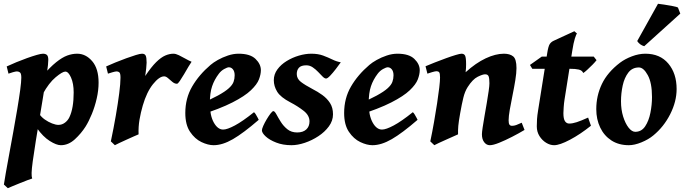

<svg xmlns="http://www.w3.org/2000/svg" viewBox="-33 -737 3566 1001"><path d="M481 -306.2Q481 -266.1 471.2 -223.4Q461.4 -180.7 445.8 -142.6Q430.2 -104.5 413.1 -77.1Q390.6 -41.5 357.2 -10.7Q323.7 20 284.2 20Q261.2 20 226.1 -2.2Q190.9 -24.4 158.7 -70.3L171.4 -143.6Q182.1 -127 200.4 -114Q218.8 -101.1 238.3 -93.5Q257.8 -85.9 271.5 -85.9Q290.5 -85.9 305.9 -97.7Q321.3 -109.4 329.1 -126.5Q351.1 -172.9 351.1 -254.9Q351.1 -301.3 337.4 -332.5Q323.7 -363.8 307.6 -363.8Q292.5 -363.8 257.1 -334.2Q221.7 -304.7 189.9 -246.6L186.5 -338.9Q228 -387.2 259.8 -412.6Q291.5 -438 317.6 -447.5Q343.8 -457 369.1 -457Q414.1 -457 447.5 -418.2Q481 -379.4 481 -306.2ZM218.8 -424.8Q218.8 -403.8 211.7 -356.4Q204.6 -309.1 190.2 -223.6Q175.8 -138.2 153.8 -2.9Q143.1 64 137.7 104Q132.3 144 131.8 164.3Q131.3 184.6 134.8 193.8Q127.4 195.8 109.6 202.6Q91.8 209.5 70.6 218Q49.3 226.6 31.7 233.9Q14.2 241.2 7.8 244.1L-12.7 225.1Q-10.3 206.5 -2.7 164.3Q4.9 122.1 15.1 66.2Q25.4 10.3 36.4 -50.3Q47.4 -110.8 56.9 -167.5Q66.4 -224.1 72.3 -267.8Q78.1 -311.5 78.1 -332Q78.1 -354.5 70.8 -359.6Q63.5 -364.7 55.2 -364.7Q49.3 -364.7 33.9 -360.4Q18.6 -356 11.2 -353L2 -390.6Q23.9 -400.9 52.2 -412.6Q80.6 -424.3 108.6 -434.3Q136.7 -444.3 158.9 -450.7Q181.2 -457 190.9 -457Q204.6 -457 211.7 -450.4Q218.8 -443.8 218.8 -424.8Z M965.8 -415Q960 -407.2 949.2 -388.7Q938.5 -370.1 926.5 -349.9Q914.6 -329.6 904.5 -314.9Q894.5 -300.3 889.6 -300.3Q877.4 -300.3 865.7 -310.1Q854 -319.8 843.3 -329.3Q832.5 -338.9 822.8 -338.9Q797.4 -338.9 764.6 -298.1Q731.9 -257.3 711.4 -187Q700.7 -150.4 694.3 -113Q688 -75.7 689.5 -36.6Q681.2 -33.2 663.6 -25.4Q646 -17.6 625.5 -8.3Q605 1 588.4 8.8Q571.8 16.6 565.9 20L544.9 0Q559.6 -69.3 570.8 -134.3Q582 -199.2 588.6 -251Q595.2 -302.7 595.2 -332Q595.2 -354.5 589.4 -359.6Q583.5 -364.7 575.2 -364.7Q568.4 -364.7 552.7 -360.1Q537.1 -355.5 529.8 -353L520.5 -390.6Q541 -399.9 568.8 -411.4Q596.7 -422.9 625 -433.1Q653.3 -443.4 675.5 -450.2Q697.8 -457 707.5 -457Q721.2 -457 726.3 -447.5Q731.4 -438 731.4 -410.6Q731.4 -400.4 729.2 -379.9Q727.1 -359.4 724.1 -340.8Q755.9 -388.2 781.2 -413.1Q806.6 -438 828.6 -447.5Q850.6 -457 871.6 -457Q883.3 -457 899.9 -449Q916.5 -440.9 934.1 -430.9Q951.7 -420.9 965.8 -415Z M1327.1 -371.1Q1327.1 -349.6 1317.1 -323.2Q1307.1 -296.9 1275.1 -266.4Q1243.2 -235.8 1178.7 -202.9Q1114.3 -169.9 1004.9 -135.3L1001.5 -190.9Q1065.4 -218.3 1103.3 -239Q1141.1 -259.8 1159.9 -276.9Q1178.7 -293.9 1184.6 -310.1Q1190.4 -326.2 1190.4 -344.2Q1190.4 -364.3 1181.6 -375.2Q1172.9 -386.2 1160.2 -386.2Q1152.3 -386.2 1136 -377.2Q1119.6 -368.2 1107.9 -352.5Q1084.5 -321.8 1072.8 -287.1Q1061 -252.4 1061 -198.7Q1061 -135.3 1081.5 -98.4Q1102.1 -61.5 1130.4 -61.5Q1151.4 -61.5 1191.7 -83Q1231.9 -104.5 1291 -151.9Q1294.9 -149.9 1300.3 -141.1Q1305.7 -132.3 1310.3 -123.5Q1314.9 -114.7 1315.9 -112.3Q1235.8 -43 1181.4 -11.5Q1127 20 1080.6 20Q1051.8 20 1017.3 3.7Q982.9 -12.7 958 -49.6Q933.1 -86.4 933.1 -147.9Q933.1 -224.6 968.8 -285.9Q1004.4 -347.2 1064.5 -398.4Q1079.1 -411.1 1103 -424.6Q1127 -438 1155.3 -447.5Q1183.6 -457 1210.9 -457Q1271 -457 1299.1 -429.9Q1327.1 -402.8 1327.1 -371.1Z M1743.7 -412.1Q1733.4 -397.5 1718 -377.4Q1702.6 -357.4 1688.5 -342.5Q1674.3 -327.6 1667 -327.6Q1659.2 -327.6 1648.7 -338.1Q1638.2 -348.6 1625.5 -362.1Q1612.8 -375.5 1597.4 -386Q1582 -396.5 1564 -396.5Q1537.1 -396.5 1525.6 -384Q1514.2 -371.6 1514.2 -351.1Q1514.2 -326.7 1535.6 -310.1Q1557.1 -293.5 1596.2 -272.9Q1623 -259.3 1647.5 -241.7Q1671.9 -224.1 1687.5 -200Q1703.1 -175.8 1703.1 -141.1Q1703.1 -107.4 1681.6 -78.1Q1660.2 -48.8 1626.7 -26.9Q1593.3 -4.9 1555.9 7.6Q1518.6 20 1486.8 20Q1441.9 20 1407 6.3Q1372.1 -7.3 1352.3 -25.6Q1332.5 -43.9 1332.5 -57.6Q1332.5 -64.9 1339.6 -81.1Q1346.7 -97.2 1357.2 -114.7Q1367.7 -132.3 1377.4 -145Q1387.2 -157.7 1392.1 -157.7Q1398.9 -157.7 1408 -140.9Q1417 -124 1430.7 -102.1Q1444.3 -80.1 1465.1 -63.2Q1485.8 -46.4 1516.1 -46.4Q1546.9 -46.4 1563.7 -62Q1580.6 -77.6 1580.6 -104Q1580.6 -135.7 1549.3 -159.9Q1518.1 -184.1 1481.4 -203.1Q1429.7 -230 1412.1 -258.8Q1394.5 -287.6 1394.5 -318.8Q1394.5 -349.6 1413.1 -375Q1431.6 -400.4 1461.4 -418.7Q1491.2 -437 1525.1 -447Q1559.1 -457 1589.8 -457Q1625.5 -457 1651.6 -447.3Q1677.7 -437.5 1699.7 -426.8Q1721.7 -416 1743.7 -412.1Z M2155.3 -371.1Q2155.3 -349.6 2145.3 -323.2Q2135.3 -296.9 2103.3 -266.4Q2071.3 -235.8 2006.8 -202.9Q1942.4 -169.9 1833 -135.3L1829.6 -190.9Q1893.6 -218.3 1931.4 -239Q1969.2 -259.8 1988 -276.9Q2006.8 -293.9 2012.7 -310.1Q2018.6 -326.2 2018.6 -344.2Q2018.6 -364.3 2009.8 -375.2Q2001 -386.2 1988.3 -386.2Q1980.5 -386.2 1964.1 -377.2Q1947.8 -368.2 1936 -352.5Q1912.6 -321.8 1900.9 -287.1Q1889.2 -252.4 1889.2 -198.7Q1889.2 -135.3 1909.7 -98.4Q1930.2 -61.5 1958.5 -61.5Q1979.5 -61.5 2019.8 -83Q2060.1 -104.5 2119.1 -151.9Q2123 -149.9 2128.4 -141.1Q2133.8 -132.3 2138.4 -123.5Q2143.1 -114.7 2144 -112.3Q2064 -43 2009.5 -11.5Q1955.1 20 1908.7 20Q1879.9 20 1845.5 3.7Q1811 -12.7 1786.1 -49.6Q1761.2 -86.4 1761.2 -147.9Q1761.2 -224.6 1796.9 -285.9Q1832.5 -347.2 1892.6 -398.4Q1907.2 -411.1 1931.2 -424.6Q1955.1 -438 1983.4 -447.5Q2011.7 -457 2039.1 -457Q2099.1 -457 2127.2 -429.9Q2155.3 -402.8 2155.3 -371.1Z M2701.7 -59.6Q2672.4 -42 2636.7 -23.7Q2601.1 -5.4 2569.6 7.3Q2538.1 20 2520.5 20Q2503.4 20 2491.5 4.6Q2479.5 -10.7 2479.5 -37.1Q2479.5 -47.4 2483.4 -73.2Q2487.3 -99.1 2493.2 -132.8Q2499 -166.5 2504.9 -200.4Q2510.7 -234.4 2514.6 -262Q2518.6 -289.6 2518.6 -302.7Q2518.6 -328.6 2514.4 -339.1Q2510.3 -349.6 2496.1 -349.6Q2483.4 -349.6 2457.3 -336.7Q2431.2 -323.7 2405.3 -283.2Q2390.6 -260.3 2382.6 -227.3Q2374.5 -194.3 2366.2 -147Q2358.4 -103.5 2356.4 -80.8Q2354.5 -58.1 2355 -36.6Q2348.6 -33.7 2331.1 -25.9Q2313.5 -18.1 2292.7 -8.8Q2272 0.5 2254.6 8.5Q2237.3 16.6 2231.4 20L2210.4 0Q2220.7 -48.8 2229.7 -100.1Q2238.8 -151.4 2245.8 -198Q2252.9 -244.6 2257.1 -280.3Q2261.2 -315.9 2261.2 -333Q2261.2 -355.5 2256.3 -360.6Q2251.5 -365.7 2242.7 -365.7Q2236.3 -365.7 2219.5 -360.8Q2202.6 -356 2195.3 -353L2185.5 -391.6Q2206.1 -400.4 2234.6 -411.6Q2263.2 -422.9 2292 -433.3Q2320.8 -443.8 2343 -450.4Q2365.2 -457 2373 -457Q2386.7 -457 2391.8 -446.8Q2397 -436.5 2397 -401.9Q2397 -391.6 2396.5 -382.1Q2396 -372.6 2394.5 -360.4Q2447.8 -408.7 2499.3 -432.9Q2550.8 -457 2594.2 -457Q2625 -457 2642.3 -443.1Q2659.7 -429.2 2659.7 -381.8Q2659.7 -356.4 2653.6 -318.8Q2647.5 -281.2 2639.2 -240.7Q2630.9 -200.2 2624.8 -165.3Q2618.7 -130.4 2618.7 -109.9Q2618.7 -93.3 2623 -87.2Q2627.4 -81.1 2636.2 -81.1Q2647.5 -81.1 2658.2 -85Q2668.9 -88.9 2687 -97.2Z M3077.1 -423.3Q3070.8 -414.6 3056.4 -399.9Q3042 -385.3 3028.1 -372.6Q3014.2 -359.9 3007.8 -356.4Q3002 -370.1 2984.6 -374.3Q2967.3 -378.4 2938 -378.4H2742.2L2730 -398.4L2791.5 -441.9H3062.5ZM3047.9 -81.5Q2992.7 -37.1 2938.7 -8.5Q2884.8 20 2856 20Q2835 20 2814.2 7.3Q2793.5 -5.4 2779.5 -27.6Q2765.6 -49.8 2765.6 -78.1Q2765.6 -96.7 2766.8 -116Q2768.1 -135.3 2772.5 -162.1L2819.8 -459Q2825.7 -496.6 2833.3 -507.6Q2840.8 -518.6 2853.5 -524.4L2961.4 -574.2L2975.1 -562Q2971.2 -558.6 2964.1 -536.4Q2957 -514.2 2950.2 -470.2L2910.2 -217.8Q2907.2 -199.2 2905.8 -178Q2904.3 -156.7 2904.3 -147Q2904.3 -117.2 2912.6 -105Q2920.9 -92.8 2934.6 -92.8Q2951.7 -92.8 2974.1 -100.1Q2996.6 -107.4 3033.2 -124Z M3494.6 -272.9Q3494.6 -208 3461.2 -141.8Q3427.7 -75.7 3373 -30.8Q3347.7 -9.8 3311.3 5.1Q3274.9 20 3245.6 20Q3192.9 20 3154.8 -4.6Q3116.7 -29.3 3096.2 -72Q3075.7 -114.7 3075.7 -168Q3075.7 -237.8 3105 -299.1Q3134.3 -360.4 3199.7 -410.2Q3225.6 -429.7 3261.7 -443.4Q3297.9 -457 3331.5 -457Q3408.2 -457 3451.4 -405.5Q3494.6 -354 3494.6 -272.9ZM3366.2 -231Q3366.2 -305.2 3344.2 -345.2Q3322.3 -385.3 3297.9 -385.3Q3263.2 -385.3 3242.7 -358.4Q3222.2 -331.5 3213.4 -291Q3204.6 -250.5 3204.6 -209Q3204.6 -165.5 3215.8 -129.4Q3227.1 -93.3 3244.1 -71.5Q3261.2 -49.8 3278.8 -49.8Q3311.5 -49.8 3330.6 -78.4Q3349.6 -106.9 3357.9 -148.9Q3366.2 -190.9 3366.2 -231ZM3501.5 -697.8 3513.7 -666 3325.7 -496.1Q3302.7 -502.4 3289.1 -522.9L3397.5 -717.3Q3406.2 -716.8 3429.2 -713.1Q3452.1 -709.5 3474.1 -705.3Q3496.1 -701.2 3501.5 -697.8Z"/></svg>

Font: Gentium Book Plus
Style: Bold Italic
Weight: 700
Italic angle: -8°
Designer: Victor Gaultney, Annie Olsen, Iska Routamaa, Becca Hirsbrunner
Foundry: SIL International
Version: Version 6.101